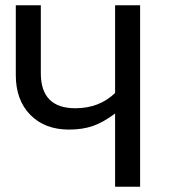

<svg xmlns="http://www.w3.org/2000/svg" viewBox="-20 -709 652 729"><path d="M512 -689V0H417V-278Q373 -245 333.5 -231Q294 -217 242 -217Q150 -217 95 -273Q40 -329 40 -424V-689H135V-431Q135 -298 266 -298Q357 -298 417 -356V-689Z"/></svg>

Font: Fira Sans
Style: Regular
Weight: 400
Designer: bBox Type GmbH & Carrois Corporate GbR & Edenspiekermann AG
Foundry: bBox Type GmbH & Carrois Corporate GbR & Edenspiekermann AG
Version: Version 4.301